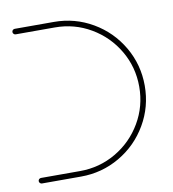

<svg xmlns="http://www.w3.org/2000/svg" viewBox="-65 -576 570 634"><g transform="rotate(-10 220.0 -259.5)"><path d="M16.3 -9.3Q16.3 -13.3 19.1 -15.9Q21.9 -18.5 25.6 -18.5H156.7Q222.2 -18.5 277.4 -50.9Q332.6 -83.3 365 -138.5Q397.4 -193.7 397.4 -259.3Q397.4 -324.8 365 -380Q332.6 -435.2 277.4 -467.6Q222.2 -500 156.7 -500H25.6Q21.9 -500 19.1 -502.8Q16.3 -505.6 16.3 -509.3Q16.3 -513.3 19.1 -515.9Q21.9 -518.5 25.6 -518.5H156.7Q227 -518.5 286.7 -483.7Q346.3 -448.9 381.1 -389.3Q415.9 -329.6 415.9 -259.3Q415.9 -188.9 381.1 -129.3Q346.3 -69.6 286.7 -34.8Q227 0 156.7 0H25.6Q21.9 0 19.1 -2.8Q16.3 -5.6 16.3 -9.3Z"/></g></svg>

Font: 26F Galaxy Hebrew Hairline
Style: Regular
Weight: 50
Designer: C₂₉H₂₅N₃O₅
Version: Version 1.000